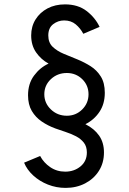

<svg xmlns="http://www.w3.org/2000/svg" viewBox="-20 -748 602 899"><path d="M287.1 131.8Q243.7 131.8 204.3 116.2Q165 100.6 135.7 73.7Q106.4 46.9 92.8 13.7L168 -17.6Q184.1 13.2 214.8 34.4Q245.6 55.7 285.2 55.7Q327.1 55.7 356.9 31.2Q386.7 6.8 386.7 -34.2Q386.7 -62 372.6 -80.1Q358.4 -98.1 335.9 -109.9Q313.5 -121.6 287.8 -129.9Q262.2 -138.2 239.3 -146.5Q204.6 -159.2 175.5 -179Q146.5 -198.7 128.9 -228.5Q111.3 -258.3 111.3 -301.8Q111.3 -356 139.2 -393.8Q167 -431.6 207.5 -450.2Q172.4 -469.2 149.2 -502.4Q126 -535.6 126 -582Q126 -624 146.5 -657Q167 -689.9 202.6 -708.7Q238.3 -727.5 284.2 -727.5Q345.2 -727.5 385.5 -696.5Q425.8 -665.5 446.3 -622.1L370.1 -589.8Q356.4 -615.7 334.5 -634Q312.5 -652.3 280.3 -652.3Q252 -652.3 229 -634.8Q206.1 -617.2 206.1 -582Q206.1 -548.3 226.8 -528.6Q247.6 -508.8 279.1 -495.8Q310.5 -482.9 342.8 -469.7Q375 -456.5 404.3 -438Q433.6 -419.4 452.1 -389.6Q470.7 -359.9 470.7 -313.5Q470.7 -261.7 445.8 -224.4Q420.9 -187 379.9 -166.5Q421.4 -145.5 444.1 -113Q466.8 -80.6 466.8 -34.2Q466.8 14.6 443.1 52Q419.4 89.4 378.7 110.6Q337.9 131.8 287.1 131.8ZM293 -206.1Q335.4 -206.1 365 -235.6Q394.5 -265.1 394.5 -306.6Q394.5 -348.6 365 -377.4Q335.4 -406.2 293 -406.2Q249 -406.2 218.3 -377.4Q187.5 -348.6 187.5 -306.6Q187.5 -265.1 218.3 -235.6Q249 -206.1 293 -206.1Z"/></svg>

Font: Reddit Mono
Style: Regular
Weight: 400
Monospace: yes
Designer: Stephen Hutchings
Foundry: Reddit
Version: Version 1.014; ttfautohint (v1.8.4.7-5d5b)